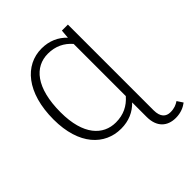

<svg xmlns="http://www.w3.org/2000/svg" viewBox="-242 -845 1200 1200"><g transform="rotate(-45 358.0 -245.5)"><path d="M691 133C671 146 650 156 616 156C577 156 549 133 549 72V-685H496L491 -627C450 -671 394 -696 327 -696C180 -696 66 -566 66 -329C66 -103 181 11 325 11C393 11 448 -14 489 -57V71C489 161 540 205 614 205C660 205 694 188 716 171ZM329 -40C218 -40 129 -128 129 -329C129 -547 216 -645 332 -645C399 -645 450 -619 489 -574V-113C448 -66 397 -40 329 -40Z"/></g></svg>

Font: FiraGO Light
Style: Regular
Weight: 300
Designer: bBox Type
Foundry: bBox Type GmbH
Version: Version 1.001;PS 001.001;hotconv 1.0.88;makeotf.lib2.5.64775